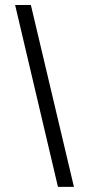

<svg xmlns="http://www.w3.org/2000/svg" viewBox="-20 -719 353 762"><path d="M40 -699.2H102.5L273.4 22.5H210Z"/></svg>

Font: Post No Bills Jaffna Medium
Style: Regular
Weight: 500
Designer: Kosala Senevirathne, Siva Puranthara, Lasantha Premarathna, Tharique Azeez
Foundry: Mooniak
Version: Version 1.220 ; ttfautohint (v1.6)